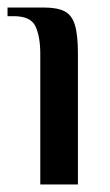

<svg xmlns="http://www.w3.org/2000/svg" viewBox="-22 -490 293 510"><path d="M85 0V-347Q85 -392 72.5 -419.5Q60 -447 15 -447H-2V-470H95Q130 -470 149.5 -460Q169 -450 177 -423.5Q185 -397 185 -347V0Z"/></svg>

Font: El Messiri Medium
Style: Regular
Weight: 500
Designer: Mohamed Gaber
Foundry: Kief Type Foundry
Version: Version 2.020; ttfautohint (v1.8.3)